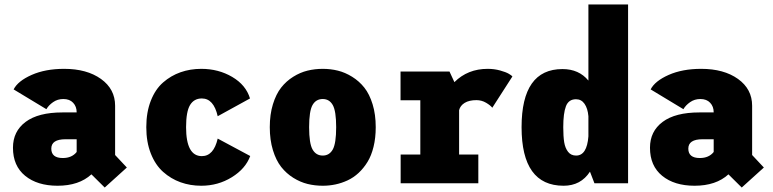

<svg xmlns="http://www.w3.org/2000/svg" viewBox="-20 -820 3460 859"><path d="M448.5 19 389 -40Q333.5 11 237.5 11Q147 11 92.5 -33.5Q38 -78 38 -159Q38 -232.5 94.8 -274.8Q151.5 -317 259 -317H323V-317.5Q323 -343.5 307.2 -360.2Q291.5 -377 263.5 -377Q237.5 -377 217.5 -363Q197.5 -349 187.5 -331.5L41 -420Q60 -457.5 121.5 -484.8Q183 -512 267 -512Q368.5 -512 431.8 -466.8Q495 -421.5 495 -347V-126.5L547.5 -70.5ZM261 -113Q301.5 -113 323 -140V-197H273Q209.5 -197 209.5 -155Q209.5 -113 261 -113Z M1099.5 -122Q1078.5 -65 1017 -27Q955.5 11 880.5 11Q831 11 787.8 -4.5Q744.5 -20 709.8 -51Q675 -82 654.8 -133.2Q634.5 -184.5 634.5 -251Q634.5 -318 654.8 -369.5Q675 -421 709.8 -451.2Q744.5 -481.5 787.8 -496.8Q831 -512 880.5 -512Q957.5 -512 1019 -475.8Q1080.5 -439.5 1098.5 -379.5L954 -300Q936 -379.5 883 -379.5Q848 -379.5 830.2 -350Q812.5 -320.5 812.5 -251Q812.5 -121.5 883 -121.5Q936 -121.5 954 -200Z M1424 11Q1388.5 11 1356 3Q1323.5 -5 1292.2 -24.5Q1261 -44 1238 -73.2Q1215 -102.5 1201 -148.2Q1187 -194 1187 -251Q1187 -308 1201 -353.5Q1215 -399 1237.8 -428Q1260.5 -457 1291.8 -476.5Q1323 -496 1355.8 -504Q1388.5 -512 1424 -512Q1459 -512 1491.5 -504Q1524 -496 1555.5 -476.5Q1587 -457 1610 -428Q1633 -399 1647 -353.5Q1661 -308 1661 -251Q1661 -203 1651.2 -163.2Q1641.5 -123.5 1624.2 -95.5Q1607 -67.5 1584.5 -46.5Q1562 -25.5 1535 -13Q1508 -0.5 1480.5 5.2Q1453 11 1424 11ZM1424 -124Q1453.5 -124 1468.8 -151.2Q1484 -178.5 1484 -251Q1484 -323 1468.8 -350Q1453.5 -377 1424 -377Q1393.5 -377 1378.2 -350Q1363 -323 1363 -251Q1363 -178 1378.5 -151Q1394 -124 1424 -124Z M2034 -128.5H2120V0H1772.5V-128.5H1860.5V-371.5H1772V-500H1991L2013 -452.5Q2072.5 -512 2162 -512Q2191 -512 2217.2 -504.8Q2243.5 -497.5 2256.2 -490Q2269 -482.5 2272.5 -478L2182.5 -338Q2174.5 -348.5 2154.8 -360.2Q2135 -372 2111.5 -372Q2079 -372 2059 -359.8Q2039 -347.5 2034 -327Z M2790 0H2639.5L2619.5 -52Q2578.5 11 2501.5 11Q2313.5 11 2313.5 -251Q2313.5 -511 2496.5 -511Q2570 -511 2612.5 -459.5V-800H2790ZM2500 -251Q2500 -209.5 2504.2 -183.5Q2508.5 -157.5 2521.5 -140.8Q2534.5 -124 2557.5 -124Q2606 -124 2612.5 -210V-300Q2609.5 -335 2595.2 -355.5Q2581 -376 2557 -376Q2524 -376 2512 -344.8Q2500 -313.5 2500 -251Z M3298.5 19 3239 -40Q3183.5 11 3087.5 11Q2997 11 2942.5 -33.5Q2888 -78 2888 -159Q2888 -232.5 2944.8 -274.8Q3001.5 -317 3109 -317H3173V-317.5Q3173 -343.5 3157.2 -360.2Q3141.5 -377 3113.5 -377Q3087.5 -377 3067.5 -363Q3047.5 -349 3037.5 -331.5L2891 -420Q2910 -457.5 2971.5 -484.8Q3033 -512 3117 -512Q3218.5 -512 3281.8 -466.8Q3345 -421.5 3345 -347V-126.5L3397.5 -70.5ZM3111 -113Q3151.5 -113 3173 -140V-197H3123Q3059.5 -197 3059.5 -155Q3059.5 -113 3111 -113Z"/></svg>

Font: League Mono Narrow ExtraBold
Style: Regular
Weight: 800
Width: 3
Designer: Tyler Finck
Foundry: The League of Moveable Type / Tyler Finck
Version: Version 2.210